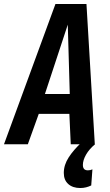

<svg xmlns="http://www.w3.org/2000/svg" viewBox="-54 -726 551 966"><path d="M-34 0 225 -706H381L423 0H302L295 -153H141L86 0ZM172 -253H297L287 -602ZM357 -10 424 0Q395 24 379 52Q363 80 363 104Q363 131 388 131Q401 131 411 126L405 207Q393 213 379 216.5Q365 220 350 220Q312 220 289.5 200Q267 180 267 144Q267 104 291.5 66Q316 28 357 -10Z"/></svg>

Font: Georama SemiCondensed SemiBold
Style: Italic
Weight: 600
Width: 4
Italic angle: -9°
Designer: Jean-Baptiste Levee
Foundry: Production Type
Version: Version 1.000